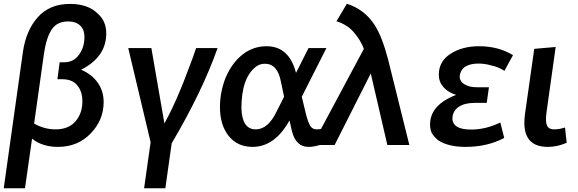

<svg xmlns="http://www.w3.org/2000/svg" viewBox="-39 -778 3101 1030"><path d="M259 -84Q199 -84 144 -115L197 -491Q209 -574 237.5 -618.5Q266 -663 327 -663Q368 -663 391 -641Q414 -619 414 -580Q414 -524 384.5 -484Q355 -444 307 -444H281L269 -353H295Q356 -353 382 -311Q403 -282 403 -235Q403 -169 365.5 -126.5Q328 -84 259 -84ZM95 232 133 -34Q188 10 272 10Q378 10 447.5 -62Q517 -134 517 -230Q517 -290 485 -335Q453 -380 396 -404Q531 -472 531 -599Q531 -666 484 -706Q433 -757 336 -757Q228 -757 164.5 -686.5Q101 -616 84 -500L-19 232Z M848 232 882 -9Q1048 -291 1128 -520H1013Q998 -473 965 -389Q946 -337 928 -295Q886 -193 843 -116L773 -520H649L769 -15L734 232Z M1616 10Q1647 10 1686 -3L1685 -87Q1675 -84 1660 -84Q1638 -84 1626.5 -101Q1615 -118 1603 -163L1580 -259L1712 -520H1616L1549 -387Q1512 -530 1391 -530Q1320 -530 1263.5 -486.5Q1207 -443 1172 -363Q1141 -285 1141 -204Q1141 -107 1188 -48.5Q1235 10 1316 10Q1435 10 1514 -132L1527 -75Q1548 10 1616 10ZM1333 -84Q1260 -84 1256 -196Q1256 -361 1335 -421Q1355 -436 1382 -436Q1450 -436 1468 -340L1485 -259L1445 -180Q1399 -84 1333 -84Z M2157 0 2043 -459Q2011 -582 1970 -645Q1917 -727 1822 -758L1766 -664Q1824 -646 1859 -605Q1896 -562 1913 -516L1637 0H1756L1950 -384L2039 0Z M2459 10Q2575 10 2666 -38L2645 -121Q2568 -83 2488 -83Q2388 -83 2388 -144Q2390 -183 2421.5 -204.5Q2453 -226 2506 -226H2572L2584 -310H2518Q2498 -310 2481 -314Q2427 -330 2427 -367Q2431 -406 2460 -422Q2485 -437 2528 -437Q2563 -437 2596 -427Q2632 -420 2667 -398L2713 -482Q2635 -530 2531 -530Q2441 -530 2378 -489.5Q2315 -449 2315 -377Q2315 -339 2340 -310.5Q2365 -282 2408 -269Q2268 -215 2268 -110Q2268 -88 2276 -67Q2289 -43 2314 -24Q2367 10 2459 10Z M2900 10Q2950 10 3001 -12L2992 -94Q2961 -84 2934 -84Q2910 -84 2900 -97Q2890 -110 2890 -138Q2890 -154 2893 -177L2942 -526L2827 -516L2777 -164Q2774 -140 2774 -119Q2774 10 2900 10Z"/></svg>

Font: Brisa Sans Medium
Style: Italic
Weight: 600
Italic angle: -8°
Designer: Dalton Maag Ltd
Foundry: Dalton Maag Ltd
Version: Version 1.101;July 10, 2019;FontCreator 11.5.0.2425 64-bit